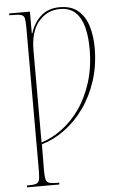

<svg xmlns="http://www.w3.org/2000/svg" viewBox="-63 -766 630 1048"><g transform="rotate(-5 252.5 -242.0)"><path d="M42 240V230H47Q78 230 92 225.5Q106 221 110 205Q114 189 114 154V-629Q114 -664 110.5 -679.5Q107 -695 92 -699.5Q77 -704 42 -704H27V-714H141V-595H144Q161 -651 201 -687.5Q241 -724 305 -724Q368 -724 405.5 -692Q443 -660 459.5 -606Q476 -552 476 -487Q476 -390 449 -307Q422 -224 375.5 -159Q329 -94 269 -50Q209 -6 143 13L142 154Q142 189 146 205Q150 221 164 225.5Q178 230 208 230H219V240ZM142 3Q200 -15 255 -55.5Q310 -96 353.5 -158Q397 -220 422.5 -302Q448 -384 448 -484Q448 -553 434 -604.5Q420 -656 389 -685Q358 -714 305 -714Q235 -714 188.5 -659.5Q142 -605 142 -501Z"/></g></svg>

Font: Noto Serif Display ExtraCondensed Thin
Style: Regular
Weight: 100
Width: 2
Designer: Monotype Design Team
Foundry: Monotype Imaging Inc.
Version: Version 2.009